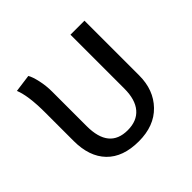

<svg xmlns="http://www.w3.org/2000/svg" viewBox="-145 -725 895 895"><g transform="rotate(-45 303.0 -277.0)"><path d="M420.9 -564H513.2V-203.1Q513.2 -107.4 454.8 -47.1Q396.5 13.2 294.9 13.2Q190.9 13.2 136 -43.5Q81.1 -100.1 81.1 -203.1V-392.1Q81.1 -500.5 59.1 -555.2L146 -566.9Q156.2 -550.3 164.6 -512.9Q172.9 -475.6 172.9 -437V-209Q172.9 -60.1 294.9 -60.1Q356 -60.1 388.4 -97.9Q420.9 -135.7 420.9 -209Z"/></g></svg>

Font: FiraGO
Style: Regular
Weight: 400
Designer: bBox Type
Foundry: bBox Type GmbH
Version: Version 1.001;PS 001.001;hotconv 1.0.88;makeotf.lib2.5.64775